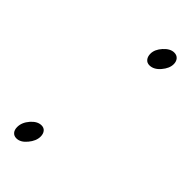

<svg xmlns="http://www.w3.org/2000/svg" viewBox="-166 -458 489 489"><g transform="rotate(45 78.0 -213.5)"><path d="M119.1 -365.2Q110.4 -365.2 105.2 -371.6Q100.1 -377.9 100.1 -388.2Q100.1 -403.3 113.5 -418.2Q127 -433.1 141.1 -433.1Q150.4 -433.1 155.8 -427Q161.1 -420.9 161.1 -411.1Q161.1 -396 147.9 -380.6Q134.8 -365.2 119.1 -365.2ZM11.2 5.9Q2.4 5.9 -2.7 0Q-7.8 -5.9 -7.8 -16.1Q-7.8 -32.7 5.4 -47.9Q18.6 -63 33.2 -63Q42 -63 46.9 -56.9Q51.8 -50.8 51.8 -41Q51.8 -25.4 38.8 -9.8Q25.9 5.9 11.2 5.9Z"/></g></svg>

Font: Comic Neue Light
Style: Italic
Weight: 300
Italic angle: -12°
Designer: Craig Rozynski
Foundry: Craig Rozynski
Version: Version 2.003;hotconv 1.0.109;makeotfexe 2.5.65596